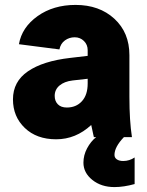

<svg xmlns="http://www.w3.org/2000/svg" viewBox="-20 -552 590 773"><path d="M440.9 201.2Q387.7 201.2 351.8 172.4Q315.9 143.6 315.9 103Q315.9 72.8 330.6 45.2Q345.2 17.6 367.2 0H357.9Q357.9 0.5 355.2 -12Q352.5 -24.4 349.9 -36.9Q347.2 -49.3 347.2 -48.8Q285.2 8.8 206.1 8.8Q127.4 8.8 79.8 -36.9Q32.2 -82.5 32.2 -151.9Q32.2 -223.6 92.5 -264.9Q152.8 -306.2 262.2 -318.8L333 -327.1V-350.1Q333 -372.1 317.9 -387Q302.7 -401.9 280.8 -401.9Q258.8 -401.9 241.5 -389.4Q224.1 -377 219.2 -353L56.2 -374Q67.9 -441.9 131.3 -487.1Q194.8 -532.2 284.2 -532.2Q379.9 -532.2 440.4 -476.6Q501 -420.9 501 -330.1V-162.1Q501 -65.9 511.2 0H479Q440.9 39.6 440.9 71.8Q440.9 83 450.4 89.6Q460 96.2 476.1 96.2Q501 96.2 522 82V189Q478 201.2 440.9 201.2ZM249 -119.1Q286.6 -119.1 309.8 -144.5Q333 -169.9 333 -215.8V-234.9L272 -228Q239.3 -224.1 219.7 -207.8Q200.2 -191.4 200.2 -166Q200.2 -145 212.9 -132.1Q225.6 -119.1 249 -119.1Z"/></svg>

Font: LT Superior Black
Style: Regular
Weight: 900
Designer: Daniel Lyons
Foundry: LyonsType
Version: Version 2.005